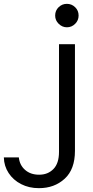

<svg xmlns="http://www.w3.org/2000/svg" viewBox="-229 -784 486 999"><path d="M58 -703Q58 -729 76 -746.5Q94 -764 119 -764Q144 -764 162 -746.5Q180 -729 180 -703Q180 -678 162 -660Q144 -642 119 -642Q95 -642 76.5 -660Q58 -678 58 -703ZM-209 35H-131Q-127 75 -98.5 100Q-70 125 -26 125H-25Q20 125 49 95.5Q78 66 78 6V-554H161V1Q161 97 107.5 146Q54 195 -26 195H-27Q-78 195 -119 174Q-160 153 -184 116.5Q-208 80 -209 35Z"/></svg>

Font: Kakao Big Sans
Style: Regular
Weight: 400
Designer: Park Young-rak; Lee Sang-min; Kim Jung-jin; Min Bon; Park Min-gyu;
Foundry: Kakao Corporation
Version: Version 2.003